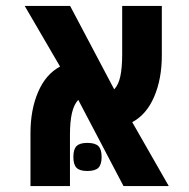

<svg xmlns="http://www.w3.org/2000/svg" viewBox="-20 -629 640 649"><path d="M216.5 -173.5V0H83V-178.5Q83 -258 108.8 -318Q134.5 -378 183 -404L63.5 -609H217L366 -327Q380.5 -342 386.8 -371.2Q393 -400.5 393 -446V-609H527V-441.5Q527 -362.5 501.2 -302.2Q475.5 -242 427 -216L550.5 0H397.5L244.5 -291.5Q230 -276 223.2 -247Q216.5 -218 216.5 -173.5ZM228 -98.5Q228 -124.5 238.8 -135.2Q249.5 -146 275 -146Q301.5 -146 312.5 -135.2Q323.5 -124.5 323.5 -98.5Q323.5 -72.5 312.5 -61.8Q301.5 -51 275 -51Q249.5 -51 238.8 -61.8Q228 -72.5 228 -98.5Z"/></svg>

Font: JuliaMono ExtraBold
Style: Regular
Weight: 800
Monospace: yes
Designer: cormullion
Foundry: corm
Version: Version 0.055; ttfautohint (v1.8.4)